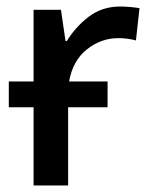

<svg xmlns="http://www.w3.org/2000/svg" viewBox="-20 -569 465 589"><path d="M310 -319V-240H189V0H83V-240H7V-319H83V-539H167L181 -443H185Q211 -486 252 -517.5Q293 -549 349 -549Q363 -549 379.5 -547.5Q396 -546 408 -544L397 -445Q371 -452 343 -452Q290 -452 246.5 -417.5Q203 -383 192 -319Z"/></svg>

Font: Noto Sans Medium
Style: Regular
Weight: 500
Designer: Monotype Design Team
Foundry: Monotype Imaging Inc.
Version: Version 2.007